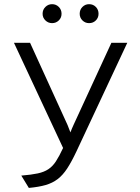

<svg xmlns="http://www.w3.org/2000/svg" viewBox="-20 -910 689 942"><path d="M121.5 12 84.5 -48.5Q134 -52.5 165.2 -59.2Q196.5 -66 217.2 -79.8Q238 -93.5 254.2 -118.2Q270.5 -143 289.5 -184L48.5 -700H127.5L311.5 -296.5Q318.5 -280.5 325.5 -260.5Q329 -270.5 332.8 -279Q336.5 -287.5 341 -297.5L526.5 -700H604.5L355 -167Q331 -116 309.5 -83.2Q288 -50.5 262.8 -31.2Q237.5 -12 203.8 -2.2Q170 7.5 121.5 12ZM417 -796.5Q398 -796.5 384.5 -809.8Q371 -823 371 -842.5Q371 -862.5 384.5 -876Q398 -889.5 417 -889.5Q437 -889.5 450.2 -876Q463.5 -862.5 463.5 -842.5Q463.5 -823 450.2 -809.8Q437 -796.5 417 -796.5ZM235.5 -796.5Q216.5 -796.5 202.8 -809.8Q189 -823 189 -842.5Q189 -862.5 202.8 -876Q216.5 -889.5 235.5 -889.5Q255 -889.5 268.5 -876Q282 -862.5 282 -842.5Q282 -823 268.5 -809.8Q255 -796.5 235.5 -796.5Z"/></svg>

Font: Overpass Light
Style: Regular
Weight: 300
Designer: Delve Withrington, Dave Bailey, Thomas Jockin
Foundry: Delve Fonts LLC
Version: Version 4.000; ttfautohint (v1.8.3)